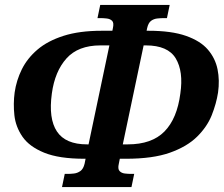

<svg xmlns="http://www.w3.org/2000/svg" viewBox="-20 -744 902 774"><path d="M230 10 241 -43H254Q264 -43 278 -44.5Q292 -46 304 -54.5Q316 -63 321 -84L325 -104H320Q218 -104 158 -128.5Q98 -153 70.5 -193Q43 -233 38 -279.5Q33 -326 39 -371Q46 -420 68 -464.5Q90 -509 131 -544Q172 -579 236 -599.5Q300 -620 390 -620H433L435 -630Q440 -652 432 -660Q424 -668 410 -669.5Q396 -671 386 -671H373L384 -724H664L653 -671H640Q628 -671 614 -669.5Q600 -668 589 -660Q578 -652 573 -630L571 -620H579Q671 -620 729.5 -599.5Q788 -579 818 -544Q848 -509 857 -464.5Q866 -420 859 -371Q852 -326 833.5 -279.5Q815 -233 774.5 -193Q734 -153 665 -128.5Q596 -104 488 -104H463L459 -84Q454 -63 462 -54.5Q470 -46 483.5 -44.5Q497 -43 508 -43H521L510 10ZM337 -162 421 -561H385Q295 -561 248 -508.5Q201 -456 189 -367Q175 -266 209.5 -214Q244 -162 331 -162ZM475 -162H495Q592 -162 643 -214Q694 -266 707 -367Q720 -456 688.5 -508.5Q657 -561 568 -561H559Z"/></svg>

Font: Noto Serif SemiCondensed
Style: Bold Italic
Weight: 700
Width: 4
Italic angle: -12°
Designer: Monotype Design Team
Foundry: Monotype Imaging Inc.
Version: Version 2.014